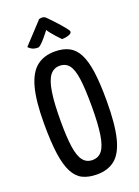

<svg xmlns="http://www.w3.org/2000/svg" viewBox="-170 -982 769 1063"><g transform="rotate(-20 214.5 -450.5)"><path d="M210.6 10Q161.9 10 127.6 -6.6Q93.3 -23.1 71.7 -64Q50.2 -104.9 40 -175.5Q29.9 -246.2 29.9 -354.4Q29.9 -487.2 50.9 -564.9Q71.9 -642.5 114.5 -676.3Q157.2 -710 221.6 -710Q270.2 -710 304.2 -692.6Q338.2 -675.2 359.2 -634.9Q380.2 -594.5 389.7 -526.7Q399.2 -458.8 399.2 -356.9Q399.2 -219.1 379.4 -139.1Q359.6 -59.1 318.1 -24.6Q276.6 10 210.6 10ZM214.1 -73.6Q250.7 -73.6 271.5 -101.4Q292.3 -129.2 301.7 -191.4Q311.1 -253.7 311.1 -355.4Q311.1 -455.4 303.2 -515Q295.3 -574.5 275.5 -600.4Q255.8 -626.4 219.9 -626.4Q184.6 -626.4 163 -598.3Q141.4 -570.1 131.3 -506.1Q121.2 -442.2 121.2 -333.9Q121.2 -240.8 129.6 -183.7Q138 -126.6 158.5 -100.1Q178.9 -73.6 214.1 -73.6ZM284.2 -760.6Q284.2 -760.6 275.9 -768.9Q267.6 -777.3 256.2 -789.9Q244.9 -802.6 234.3 -815.8Q223.7 -829 218.5 -838.1Q218.5 -838.1 209.7 -826.7Q200.9 -815.3 187.9 -799.8Q174.9 -784.4 162.6 -773Q150.4 -761.6 143.8 -761.6Q123.5 -761.6 109.9 -768.1Q96.3 -774.6 87.9 -784.9L202.4 -908Q210.3 -910.7 219.5 -910.7Q225.8 -910.7 232.2 -908.2Q238.6 -905.7 244.5 -899.1Q244.5 -899.1 259.3 -884Q274.2 -868.8 293.2 -847.9Q312.2 -826.9 327 -808.6Q341.8 -790.2 341.8 -783.7Q341.8 -773.3 324 -767Q306.2 -760.6 284.2 -760.6Z"/></g></svg>

Font: Yanone Kaffeesatz ExtraLight
Style: Regular
Weight: 200
Designer: Yanone (Cyrillic: Daniel Pouzeot, Huerta Tipografica, and Cyreal)
Foundry: Yanone
Version: Version 2.003